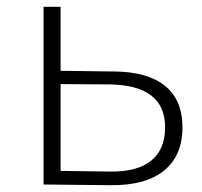

<svg xmlns="http://www.w3.org/2000/svg" viewBox="-20 -542 593 564"><path d="M317 -332Q414 -331 465 -289.5Q516 -248 516 -168Q516 -85 462 -41Q408 3 305 2L108 0V-522H158V-334ZM304 -38Q383 -37 424 -70Q465 -103 465 -168Q465 -291 304 -294L158 -295V-40Z"/></svg>

Font: mBank Light
Style: Regular
Weight: 300
Designer: Julieta Ulanovsky
Foundry: Julieta Ulanovsky
Version: Version 7.200;PS 007.200;hotconv 1.0.88;makeotf.lib2.5.64775